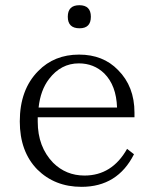

<svg xmlns="http://www.w3.org/2000/svg" viewBox="-20 -722 598 748"><path d="M503.9 -265.1H127V-248Q127 -149.9 187 -87.9Q237.3 -38.1 309.1 -38.1Q416.5 -38.1 475.1 -142.1L502 -121.1Q438 5.9 297.4 5.9Q193.4 5.9 125 -62Q57.1 -131.8 57.1 -249Q57.1 -373 128.9 -445.3Q191.4 -509.3 288.1 -509.3Q381.8 -509.3 439.9 -449.2Q503.9 -385.3 503.9 -283.2ZM436 -303.2Q433.1 -389.2 386.2 -436Q345.7 -475.1 287.1 -475.1Q217.3 -475.1 170.9 -414.1Q137.7 -370.6 130.4 -303.2ZM289.1 -701.7Q334 -701.7 334 -656.7Q334 -611.8 290 -611.8Q244.1 -611.8 244.1 -656.7Q244.1 -701.7 289.1 -701.7Z"/></svg>

Font: I.Ming
Style: Regular
Weight: 400
Designer: Ichiten Fonts Project
Version: Version 5.10 Mar 24, 2018